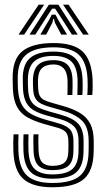

<svg xmlns="http://www.w3.org/2000/svg" viewBox="-20 -793 453 822"><path d="M204.2 8.7Q120.5 8.7 80.6 -26.3Q40.7 -61.3 37.3 -145.4Q36.5 -164.8 36.7 -183.5Q36.9 -202.2 38 -218H59.4Q58.4 -204.3 58.3 -184Q58.2 -163.7 58.8 -146.4Q62 -71.7 96.5 -40.6Q131.1 -9.6 204.2 -9.6Q286.9 -9.6 322.6 -40.7Q358.3 -71.8 359.2 -142.5Q359.6 -152.4 359.6 -159.3Q359.7 -166.2 359.6 -172.9Q359.6 -179.7 359.6 -189.1Q359.6 -249.5 330.2 -277.2Q300.8 -304.9 246.5 -320.2L193.8 -335Q172 -341.2 156.4 -349Q140.8 -356.8 132.1 -371Q123.4 -385.3 122 -410.5Q121.5 -421.8 121.1 -431.2Q120.6 -440.7 121 -452.1Q122.4 -495.1 143.1 -515.2Q163.8 -535.4 209.3 -535.4Q248.9 -535.4 269 -515.7Q289 -496 290.5 -450.9Q290.9 -440.4 290.8 -424.2Q290.7 -407.9 289.9 -386.4H268.7Q269.4 -405 269.4 -424.1Q269.5 -443.1 269.1 -449.8Q267.3 -485.2 251.7 -501.1Q236.2 -517.1 209.3 -517.1Q177.4 -517.1 160.4 -501.9Q143.5 -486.8 142.7 -452Q142.3 -440.1 142.6 -431.1Q142.8 -422.2 143.7 -410.6Q145.2 -391.1 151.6 -380.6Q158 -370.1 170 -364.4Q182 -358.7 199.7 -353.5L251.6 -338.7Q294.1 -326.6 322.9 -309Q351.8 -291.3 366.5 -262.8Q381.2 -234.2 381.2 -189.1Q381.2 -179.3 381.3 -172.5Q381.4 -165.6 381.3 -158.8Q381.2 -152.1 380.9 -142.4Q379.8 -62.7 339.6 -27Q299.3 8.7 204.2 8.7ZM204.2 -27.9Q142.1 -27.9 112.6 -55Q83.1 -82.1 80.4 -147.3Q79.8 -163.5 79.8 -183.8Q79.8 -204.1 80.7 -218H102.1Q101.2 -204.2 101.4 -184Q101.5 -163.8 101.9 -148.2Q104.2 -92.4 128.6 -69.4Q153 -46.3 204.2 -46.3Q262.9 -46.3 289 -68.5Q315.1 -90.8 316 -142.9Q316.3 -155.6 316.3 -165.9Q316.2 -176.3 316.2 -189.1Q316.2 -233.7 295.4 -253.2Q274.6 -272.6 236.1 -283.2L182.2 -298.1Q149.8 -307 127.6 -319Q105.3 -331.1 93.2 -352.3Q81.1 -373.6 78.6 -409.8Q77.9 -421.7 77.9 -432.2Q77.8 -442.8 77.6 -452.3Q76 -515.2 107.6 -543.7Q139.2 -572.1 209.3 -572.1Q272.2 -572.1 301.2 -544.1Q330.3 -516.1 333.4 -454.5Q334.1 -444 334 -424.1Q333.9 -404.2 332.5 -386.4H311.2Q311.8 -404.1 312.1 -424.1Q312.5 -444.1 312.1 -451.5Q310.1 -506.7 284.8 -530.2Q259.5 -553.7 209.3 -553.7Q152.4 -553.7 126.2 -529.9Q99.9 -506.1 99.3 -452.7Q99.1 -440.6 99.5 -430.8Q99.8 -421 100.3 -410.5Q101.8 -379.6 112 -361.8Q122.2 -344.1 141.2 -334.2Q160.3 -324.4 188 -316.5L241.2 -301.6Q291 -287.9 314.5 -263.6Q337.9 -239.3 337.9 -189.1Q337.9 -178.3 337.9 -167.4Q338 -156.4 337.5 -142.7Q336.6 -81.6 305.9 -54.7Q275.3 -27.9 204.2 -27.9ZM204.2 -64.6Q164.5 -64.6 144.8 -83.4Q125.2 -102.2 123.5 -149Q123 -163.7 122.8 -183.4Q122.5 -203.1 123.5 -218H144.8Q143.9 -203.4 144.1 -186.8Q144.3 -170.3 145 -149.7Q146.3 -113.3 160.4 -98.1Q174.6 -82.9 204.2 -82.9Q239.8 -82.9 255.8 -96.8Q271.7 -110.6 272.5 -143.1Q273 -157.2 273 -166.7Q273 -176.2 272.8 -189.1Q272.5 -215.6 261.4 -227.6Q250.2 -239.5 225.8 -246.3L170.4 -261.8Q126.9 -274 97.6 -290.5Q68.4 -307 53.1 -335.2Q37.7 -363.3 35.3 -410.2Q34.7 -423.6 34.6 -433.1Q34.4 -442.6 34.3 -453.2Q31.9 -537.7 74.9 -573.2Q118 -608.7 209.3 -608.7Q294 -608.7 332.6 -573.4Q371.2 -538.1 376.2 -456.6Q377 -444.6 376.8 -424.8Q376.6 -405 375 -386.4H353.7Q355.3 -404.8 355.4 -424.6Q355.4 -444.5 354.8 -455.5Q351 -527.4 317 -558.9Q283.1 -590.4 209.3 -590.4Q128 -590.4 91 -558Q54 -525.7 56 -452.4Q56.1 -442.5 56.1 -432.7Q56.1 -422.9 57 -410.3Q60.2 -367.6 74.4 -343.1Q88.5 -318.6 114 -304.7Q139.4 -290.8 176.3 -280.3L231 -264.8Q264.3 -255.4 279.4 -239.3Q294.5 -223.2 294.5 -189.1Q294.5 -179.7 294.6 -173Q294.6 -166.3 294.6 -159.5Q294.5 -152.7 294.2 -142.7Q293.4 -101.7 272.9 -83.2Q252.3 -64.6 204.2 -64.6ZM59.3 -645 145.6 -773H169.1L83.5 -645ZM106.4 -645 189.3 -773H229.9L312.8 -645H287.9L235.6 -726.5L215.9 -756H203.3L183.6 -726.3L131.3 -645ZM152.8 -645 190.2 -707.8 201.6 -730.2H217.7L229.2 -707.8L267 -645H242.1L215.2 -695.4L211.3 -711.9H207.9L204.1 -695.4L177.7 -645ZM335.6 -645 250 -773H273.6L359.9 -645Z"/></svg>

Font: Big Shoulders Inline Text Thin
Style: Regular
Weight: 100
Designer: Patric King
Foundry: XO Type Co
Version: Version 2.002